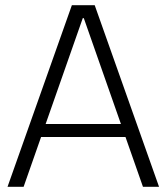

<svg xmlns="http://www.w3.org/2000/svg" viewBox="-20 -720 642 740"><path d="M257 -700H345L593 0H531L303 -650H299L71 0H9ZM125 -242H476V-192H125Z"/></svg>

Font: Pathway Extreme 8pt Thin
Style: Regular
Weight: 100
Designer: Eduardo Rodriguez Tunni
Foundry: Eduardo Rodriguez Tunni
Version: Version 1.000